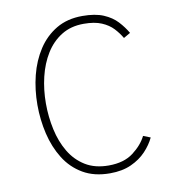

<svg xmlns="http://www.w3.org/2000/svg" viewBox="-81 -785 802 870"><g transform="rotate(-10 320.0 -350.0)"><path d="M356 12Q283.5 12 231.8 -18.2Q180 -48.5 147.8 -100.2Q115.5 -152 100.2 -216.8Q85 -281.5 85 -350Q85 -420 101.2 -484.8Q117.5 -549.5 151 -600.8Q184.5 -652 235.2 -682Q286 -712 355 -712Q414 -712 452.2 -695.8Q490.5 -679.5 514.5 -653.5Q538.5 -627.5 555 -599L524 -581Q510 -605 489.8 -626.8Q469.5 -648.5 437.2 -662.2Q405 -676 355 -676Q296 -676 252.5 -649Q209 -622 180.5 -576Q152 -530 138 -471.5Q124 -413 124 -350Q124 -288 136.8 -229.5Q149.5 -171 177 -124.8Q204.5 -78.5 248.8 -51.2Q293 -24 356 -24Q426.5 -24 469.5 -56.8Q512.5 -89.5 532 -129L565 -116Q550 -84 522.5 -54.8Q495 -25.5 453.8 -6.8Q412.5 12 356 12Z"/></g></svg>

Font: Overpass Thin
Style: Regular
Weight: 250
Designer: Delve Withrington, Dave Bailey, Thomas Jockin
Foundry: Delve Fonts LLC
Version: Version 4.000